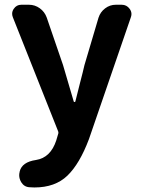

<svg xmlns="http://www.w3.org/2000/svg" viewBox="-20 -578 613 825"><path d="M127.9 227.5Q117.2 227.5 107.4 226.6Q84 225.6 71.3 205.1Q62.5 190.4 62.5 174.8Q62.5 168 64.5 160.2V159.2Q74.2 118.2 134.8 109.4Q197.3 99.6 221.7 25.4L229.5 -1Q232.4 -7.8 229.5 -14.6L35.2 -503.9Q32.2 -511.7 32.2 -518.6Q32.2 -530.3 39.1 -540Q50.8 -557.6 71.3 -557.6H104.5Q129.9 -557.6 150.9 -542.5Q171.9 -527.3 180.7 -502.9L251 -297.9Q253.9 -290 296.9 -141.6Q297.9 -139.6 300.3 -139.6Q302.7 -139.6 303.7 -141.6Q309.6 -167 323.2 -219.2Q336.9 -271.5 342.8 -297.9L403.3 -502Q411.1 -526.4 431.6 -542Q452.1 -557.6 477.5 -557.6H502.9Q524.4 -557.6 537.1 -540Q544.9 -529.3 544.9 -517.6Q544.9 -510.7 542 -502.9L362.3 19.5Q322.3 126 269.5 176.8Q216.8 227.5 127.9 227.5Z"/></svg>

Font: Gen Jyuu Gothic Bold
Style: Bold
Weight: 700
Designer: [Source Han Sans]
Ryoko NISHIZUKA  (kana & ideographs); Paul D. Hunt (Latin, Greek & Cyrillic); Wenlong ZHANG  (bopomofo
Version: Version 1.002.20150607